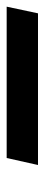

<svg xmlns="http://www.w3.org/2000/svg" viewBox="115 -191 134 576"><g transform="rotate(90 182.0 97.0)"><path d="M-86 144 -66 50H389L368 144Z"/></g></svg>

Font: Wix Madefor Text SemiBold
Style: Italic
Weight: 600
Italic angle: -12°
Designer: Dalton Maag Ltd
Foundry: Dalton Maag Ltd
Version: Version 3.100